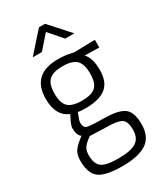

<svg xmlns="http://www.w3.org/2000/svg" viewBox="-235 -822 980 1148"><g transform="rotate(-30 254.5 -247.5)"><path d="M480 76Q480 161 425.5 199Q371 237 256 237Q141 237 97 204Q53 171 53 83Q53 41 71 15.5Q89 -10 134 -43Q109 -59 109 -111Q109 -127 133 -174L141 -189Q59 -223 59 -340Q59 -510 240 -510Q291 -510 330 -500L345 -497L490 -500V-447L390 -449Q426 -413 426 -330.5Q426 -248 380.5 -210.5Q335 -173 237 -173Q208 -173 186 -177Q166 -128 166 -115Q166 -82 185.5 -74.5Q205 -67 302 -66.5Q399 -66 439.5 -37.5Q480 -9 480 76ZM113 79Q113 139 143 162Q173 185 259 185Q345 185 382 160.5Q419 136 419 78.5Q419 21 392 4Q365 -13 289 -13L176 -17Q139 9 126 28.5Q113 48 113 79ZM120 -341Q120 -276 148 -249.5Q176 -223 242.5 -223Q309 -223 337 -249Q365 -275 365 -340.5Q365 -406 337 -433Q309 -460 242.5 -460Q176 -460 148 -432.5Q120 -405 120 -341ZM116 -595 238 -732H280L403 -595H340L260 -687L179 -595Z"/></g></svg>

Font: Titillium Web[RUS by Daymarius]
Style: Regular
Weight: 300
Designer: Cyrillization by Daymarius
Foundry: Cyrillization by Daymarius
Version: Version 1.002 September 12, 2018